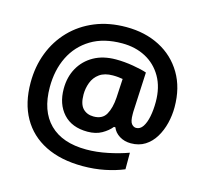

<svg xmlns="http://www.w3.org/2000/svg" viewBox="-112 -841 1122 1052"><g transform="rotate(15 448.5 -315.0)"><path d="M847 -358Q847 -312 836 -267Q825 -222 802.5 -185Q780 -148 746 -126.5Q712 -105 666 -105Q629 -105 601 -122.5Q573 -140 562 -168H554Q534 -143 500.5 -124Q467 -105 420 -105Q331 -105 282.5 -158.5Q234 -212 234 -299Q234 -366 263 -417.5Q292 -469 344.5 -498.5Q397 -528 470 -528Q517 -528 567.5 -519.5Q618 -511 646 -501L636 -296Q635 -286 635 -275.5Q635 -265 635 -262Q635 -221 646.5 -207.5Q658 -194 672 -194Q695 -194 710 -216.5Q725 -239 732.5 -276.5Q740 -314 740 -359Q740 -442 706 -501Q672 -560 613.5 -591Q555 -622 480 -622Q375 -622 303.5 -578.5Q232 -535 195 -460Q158 -385 158 -288Q158 -153 230.5 -81Q303 -9 439 -9Q497 -9 560 -22Q623 -35 675 -54V40Q627 60 568 72Q509 84 443 84Q319 84 231 40Q143 -4 96.5 -86.5Q50 -169 50 -285Q50 -376 80 -454Q110 -532 166.5 -590.5Q223 -649 302 -681.5Q381 -714 479 -714Q586 -714 669 -671Q752 -628 799.5 -548Q847 -468 847 -358ZM347 -297Q347 -242 370 -218Q393 -194 431 -194Q481 -194 501.5 -230.5Q522 -267 526 -326L532 -434Q521 -436 507 -437.5Q493 -439 476 -439Q429 -439 400.5 -418.5Q372 -398 359.5 -365Q347 -332 347 -297Z"/></g></svg>

Font: Noto IKEA Arabic
Style: Bold
Weight: 700
Designer: Monotype Design Team
Foundry: Monotype Imaging Inc.
Version: Version 1.200